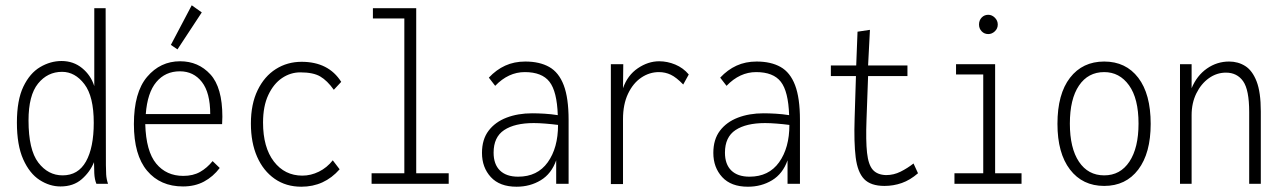

<svg xmlns="http://www.w3.org/2000/svg" viewBox="-20 -696 4858 727"><path d="M209 10Q168 10 130 -14.5Q92 -39 68 -92.5Q44 -146 44 -232Q44 -317 68.5 -368Q93 -419 132 -442Q171 -465 213 -465Q258 -465 291 -438Q324 -411 337 -370V-665H380L381 -71Q381 -53 382 -35.5Q383 -18 389 0H345Q338 -17 337 -40.5Q336 -64 336 -82Q321 -45 289.5 -17.5Q258 10 209 10ZM217 -32Q276 -32 305.5 -84.5Q335 -137 335 -231Q335 -331 299.5 -377.5Q264 -424 215 -424Q160 -424 124 -379.5Q88 -335 88 -240Q88 -129 125 -80.5Q162 -32 217 -32Z M673 10Q587 10 537 -49.5Q487 -109 487 -226Q487 -346 537 -405Q587 -464 662 -464Q731 -464 776.5 -414.5Q822 -365 822 -254Q822 -246 821.5 -240Q821 -234 821 -226H530Q533 -123 571.5 -76.5Q610 -30 674 -30Q711 -30 737.5 -45Q764 -60 785 -86L812 -60Q787 -27 752.5 -8.5Q718 10 673 10ZM532 -264H776Q776 -345 744.5 -385.5Q713 -426 661 -426Q606 -426 572 -385.5Q538 -345 532 -264ZM652 -509 627 -526 706 -676 744 -649Z M1121 11Q1063 11 1020 -19Q977 -49 953.5 -102.5Q930 -156 930 -228Q930 -302 955.5 -354.5Q981 -407 1024.5 -434.5Q1068 -462 1122 -462Q1224 -462 1272 -386L1244 -356Q1219 -391 1192.5 -406.5Q1166 -422 1117 -422Q1080 -422 1048 -400.5Q1016 -379 996 -336.5Q976 -294 976 -232Q976 -138 1017 -84.5Q1058 -31 1125 -31Q1157 -31 1187.5 -46Q1218 -61 1240 -89L1266 -55Q1208 11 1121 11Z M1387 0V-40H1511V-626H1392V-665H1556V-40H1679V0Z M1936 11Q1872 11 1838.5 -25.5Q1805 -62 1805 -117Q1805 -168 1830 -201Q1855 -234 1898 -250.5Q1941 -267 1995 -267Q2016 -267 2041.5 -265.5Q2067 -264 2092 -260Q2089 -350 2060.5 -386.5Q2032 -423 1967 -423Q1905 -423 1855 -371L1831 -402Q1859 -432 1893 -447.5Q1927 -463 1969 -463Q2023 -463 2059.5 -442.5Q2096 -422 2114.5 -373.5Q2133 -325 2133 -242V0H2086V-89Q2068 -38 2027.5 -13.5Q1987 11 1936 11ZM1849 -118Q1849 -74 1873 -50.5Q1897 -27 1942 -27Q2015 -27 2054 -81.5Q2093 -136 2093 -223Q2070 -226 2045 -228Q2020 -230 2001 -230Q1929 -230 1889 -203.5Q1849 -177 1849 -118Z M2293 1V-453H2340L2339 -362Q2356 -411 2395 -437.5Q2434 -464 2476 -464Q2507 -464 2537 -451.5Q2567 -439 2588 -414L2567 -376Q2541 -403 2520 -413Q2499 -423 2475 -423Q2439 -423 2408 -402Q2377 -381 2358 -341Q2339 -301 2339 -245V1Z M2812 11Q2748 11 2714.5 -25.5Q2681 -62 2681 -117Q2681 -168 2706 -201Q2731 -234 2774 -250.5Q2817 -267 2871 -267Q2892 -267 2917.5 -265.5Q2943 -264 2968 -260Q2965 -350 2936.5 -386.5Q2908 -423 2843 -423Q2781 -423 2731 -371L2707 -402Q2735 -432 2769 -447.5Q2803 -463 2845 -463Q2899 -463 2935.5 -442.5Q2972 -422 2990.5 -373.5Q3009 -325 3009 -242V0H2962V-89Q2944 -38 2903.5 -13.5Q2863 11 2812 11ZM2725 -118Q2725 -74 2749 -50.5Q2773 -27 2818 -27Q2891 -27 2930 -81.5Q2969 -136 2969 -223Q2946 -226 2921 -228Q2896 -230 2877 -230Q2805 -230 2765 -203.5Q2725 -177 2725 -118Z M3329 8Q3277 8 3252 -18Q3227 -44 3220 -100.5Q3213 -157 3216 -248L3221 -408H3126V-448H3222L3227 -576L3274 -583L3267 -448H3416V-408H3267L3261 -243Q3258 -163 3263 -117.5Q3268 -72 3285 -53Q3302 -34 3335 -33Q3364 -33 3390 -46Q3416 -59 3439 -77L3456 -40Q3426 -14 3394.5 -3Q3363 8 3329 8Z M3594 0V-40H3703V-414H3600V-453H3748V-40H3848V0ZM3722 -567Q3707 -567 3697 -577.5Q3687 -588 3687 -603Q3687 -619 3697 -629.5Q3707 -640 3722 -640Q3736 -640 3747 -629Q3758 -618 3758 -603Q3758 -588 3747 -577.5Q3736 -567 3722 -567Z M4161 8Q4079 8 4031.5 -54Q3984 -116 3984 -227Q3984 -340 4031.5 -401.5Q4079 -463 4161 -463Q4243 -463 4290 -401.5Q4337 -340 4337 -227Q4337 -116 4290 -54Q4243 8 4161 8ZM4161 -32Q4222 -32 4256.5 -84Q4291 -136 4291 -228Q4291 -323 4255 -373Q4219 -423 4161 -423Q4100 -423 4065.5 -372Q4031 -321 4031 -228Q4031 -135 4065.5 -83.5Q4100 -32 4161 -32Z M4448 0V-453H4492V-362Q4512 -410 4550 -436.5Q4588 -463 4634 -463Q4668 -463 4695 -446Q4722 -429 4738 -388Q4754 -347 4754 -274V0H4710V-272Q4710 -356 4687 -388.5Q4664 -421 4622 -421Q4587 -421 4557.5 -400Q4528 -379 4510 -342.5Q4492 -306 4492 -260V0Z"/></svg>

Font: Inconsolata SemiCondensed Light
Style: Regular
Weight: 300
Width: 4
Monospace: yes
Designer: Raph Levien, Cyreal, Brenton Simpson
Foundry: Raph Levien, Cyreal, Google
Version: Version 3.100; ttfautohint (v1.8.4.7-5d5b)